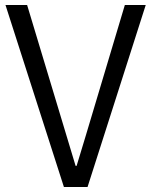

<svg xmlns="http://www.w3.org/2000/svg" viewBox="-20 -752 608 772"><path d="M2 -732H89L284 -85H288Q303 -133 325 -207L482 -732H566L332 0H237Z"/></svg>

Font: Source Han Sans CN Normal
Style: Regular
Weight: 350
Designer: Ryoko NISHIZUKA 西塚涼子 (kana, bopomofo & ideographs); Paul D. Hunt (Latin, Greek & Cyrillic); Sandoll Communications 산돌커뮤니
Foundry: Adobe
Version: Version 2.004;hotconv 1.0.118;makeotfexe 2.5.65603